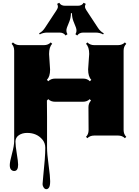

<svg xmlns="http://www.w3.org/2000/svg" viewBox="-20 -975 997 1381"><path d="M540 -933.6Q569.8 -933.6 581.5 -955.1L596.7 -947.3Q589.8 -933.1 591.3 -923.8Q592.8 -914.6 601.6 -900.9L685.1 -773.9Q701.7 -748.5 726.6 -735.4L721.7 -727.5Q697.8 -740.7 667 -740.7H579.6Q549.8 -740.7 535.6 -719.7L522.5 -729Q536.1 -750.5 525.9 -777.8L507.8 -823.2Q497.6 -850.6 497.6 -879.9H490.2Q490.2 -850.6 480 -823.2L461.9 -777.8Q451.7 -750.5 465.3 -729L451.7 -719.7Q437.5 -740.7 408.2 -740.7H320.8Q290 -740.7 266.1 -727.5L261.2 -735.4Q286.1 -748.5 302.7 -773.9L386.2 -900.9Q395 -914.6 396.5 -923.8Q397.9 -933.1 391.1 -947.3L406.2 -955.1Q418 -933.6 447.8 -933.6ZM613.8 -475.6 621.6 -586.9Q621.6 -636.7 598.6 -659.7L608.4 -669.9Q628.4 -650.4 657.2 -650.4H829.6Q858.9 -650.4 878.4 -669.9L888.2 -659.7Q869.1 -640.6 869.1 -610.8V-39.6Q869.1 -10.3 888.2 9.3L878.4 19Q859.4 0 829.6 0H657.2Q627.4 0 608.4 19L598.6 9.3Q617.2 -9.3 617.2 -39.6L616.2 -203.6Q616.2 -232.9 634.8 -252L625 -261.7Q606.4 -243.2 576.2 -243.2H376Q346.2 -243.2 327.1 -261.7L317.4 -252Q318.4 -240.7 318.4 -133.8V86.4Q318.4 130.9 329.6 212.4Q340.8 293.9 340.8 327.6Q340.8 361.3 332.8 373.5Q324.7 385.7 313.5 385.7Q302.2 385.7 294.2 373.8Q286.1 361.8 286.1 349.4Q286.1 336.9 291 292Q305.7 156.2 305.7 87.9Q305.7 54.2 285.2 29.3Q245.1 -19 175.3 -19Q139.6 -19 115.5 -2.4Q91.3 14.2 91.3 43.7Q91.3 73.2 100.8 130.4Q110.4 187.5 110.4 209.5Q110.4 254.9 82 254.9Q68.8 254.9 59.6 244.9Q50.3 234.9 50.3 212.2Q50.3 189.5 66.2 130.9Q82 72.3 82 39.6V-610.8Q82 -641.6 63.5 -659.7L72.8 -669.9Q92.8 -650.4 121.6 -650.4H296.9Q325.7 -650.4 345.2 -669.9L355.5 -659.7Q333 -637.2 333 -586.4L340.3 -474.1Q340.3 -423.8 317.4 -400.9L327.1 -390.6Q346.2 -409.7 376 -409.7H578.1Q607.9 -409.7 626.5 -390.6L636.7 -400.9Q613.8 -424.3 613.8 -475.6Z"/></svg>

Font: Nosifer Caps
Style: Regular
Weight: 800
Version: Version 001.002